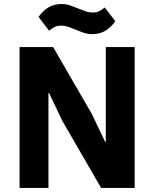

<svg xmlns="http://www.w3.org/2000/svg" viewBox="-20 -931 764 951"><path d="M481 0 290 -330 223 -470H220V-324V0H77V-698H243L434 -368L501 -228H504V-374V-698H647V0ZM437 -762Q415 -762 397 -768Q379 -774 360 -782Q338 -791 320 -797.5Q302 -804 282 -804Q265 -804 252 -798Q239 -792 223 -779L171 -847Q189 -874 217 -892.5Q245 -911 285 -911Q308 -911 325.5 -905Q343 -899 362 -891Q384 -882 402.5 -875.5Q421 -869 440 -869Q457 -869 470 -875Q483 -881 499 -894L551 -826Q533 -799 505 -780.5Q477 -762 437 -762Z"/></svg>

Font: IBM Plex Sans
Style: Bold
Weight: 700
Designer: Mike Abbink, Paul van der Laan, Pieter van Rosmalen
Foundry: Bold Monday
Version: Version 3.201